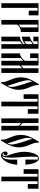

<svg xmlns="http://www.w3.org/2000/svg" viewBox="1618 -2466 856 4133"><g transform="rotate(90 2046.5 -400.0)"><path d="M210 -590V-780H150V0H50V-800H310V-590Z M510 0H410V-800H670V-419Q608 -419 568 -395Q532 -373 510 -339ZM558 -412 570 -418V-780H510V-371Q532 -396 558 -412Z M770 -610Q857 -636 930 -704V-780H870V-690H770V-800H1030V0H930V-448Q908 -428 882 -414L870 -407V0H770V-400Q810 -400 857.5 -424.5Q905 -449 930 -477V-511Q902 -485 854.5 -464Q807 -443 770 -443ZM882 -642Q874 -636 870 -634V-494Q905 -511 930 -540V-677Q908 -658 882 -642Z M1450 -449Q1418 -417 1390 -394V0H1290V-472Q1264 -442 1230 -418V0H1130V-400Q1163 -400 1218 -434Q1258 -459 1290 -503V-780H1230V-620H1130V-800H1390V-420Q1421 -446 1450 -479V-800H1550V0H1450Z M1914 -374Q1914 -231 1812 -70Q1773 -6 1770 8H1747Q1748 0 1748 -14Q1748 -35 1745 -54.5Q1742 -74 1735 -97.5Q1728 -121 1723 -133.5Q1718 -146 1706 -176Q1694 -206 1690 -216Q1645 -324 1645 -426Q1645 -569 1747 -730Q1786 -794 1789 -808H1812Q1811 -800 1811 -786Q1811 -765 1814 -745.5Q1817 -726 1824 -702.5Q1831 -679 1836 -666.5Q1841 -654 1853 -624Q1865 -594 1869 -584Q1914 -476 1914 -374ZM1732 -667Q1708 -625 1708 -573Q1708 -513 1754 -362Q1762 -334 1790 -254.5Q1818 -175 1826 -132Q1836 -152 1844 -168Q1851 -189 1851 -227Q1851 -287 1805 -438Q1798 -466 1779 -518Q1760 -570 1755 -584Q1746 -611 1732 -667Z M2169 0V-780H2109V-480H2009V-800H2429V-570H2329V-780H2269V0Z M2629 0H2529V-800H2629V-459Q2642 -443 2666 -421Q2681 -406 2689 -400V-800H2789V0H2689V-374Q2667 -392 2629 -429Z M3153 -374Q3153 -231 3051 -70Q3012 -6 3009 8H2986Q2987 0 2987 -14Q2987 -35 2984 -54.5Q2981 -74 2974 -97.5Q2967 -121 2962 -133.5Q2957 -146 2945 -176Q2933 -206 2929 -216Q2884 -324 2884 -426Q2884 -569 2986 -730Q3025 -794 3028 -808H3051Q3050 -800 3050 -786Q3050 -765 3053 -745.5Q3056 -726 3063 -702.5Q3070 -679 3075 -666.5Q3080 -654 3092 -624Q3104 -594 3108 -584Q3153 -476 3153 -374ZM2971 -667Q2947 -625 2947 -573Q2947 -513 2993 -362Q3001 -334 3029 -254.5Q3057 -175 3065 -132Q3075 -152 3083 -168Q3090 -189 3090 -227Q3090 -287 3044 -438Q3037 -466 3018 -518Q2999 -570 2994 -584Q2985 -611 2971 -667Z M3330 8Q3292 8 3267 -20Q3242 -48 3242 -90Q3242 -108 3252.5 -121.5Q3263 -135 3283 -135Q3304 -135 3314.5 -121.5Q3325 -108 3325 -90Q3325 -72 3313 -60Q3301 -48 3283 -48Q3275 -48 3271 -49Q3282 -26 3299 -26Q3340 -26 3340 -72Q3340 -86 3335 -108Q3330 -130 3325.5 -144.5Q3321 -159 3310.5 -189.5Q3300 -220 3297 -228Q3248 -380 3248 -494Q3248 -538 3256 -589Q3264 -640 3279.5 -690.5Q3295 -741 3323.5 -774.5Q3352 -808 3387 -808Q3423 -808 3451 -776.5Q3479 -745 3494 -696.5Q3509 -648 3516.5 -603.5Q3524 -559 3526 -519H3416V-775Q3407 -790 3386 -790Q3363 -790 3357 -775Q3352 -700 3352 -660Q3352 -608 3359 -477Q3361 -424 3368 -359Q3375 -294 3375 -246Q3375 -195 3369 -129.5Q3363 -64 3356 -41Q3347 -15 3325 -12H3330Q3354 -12 3376 -36Q3389 -51 3402.5 -98.5Q3416 -146 3416 -190V-342H3526Q3513 -134 3401 -28Q3363 8 3330 8Z M3783 0V-780H3723V-480H3623V-800H4043V-570H3943V-780H3883V0Z"/></g></svg>

Font: Oglavie Unicode
Style: Normal
Weight: 400
Version: Version 1.1